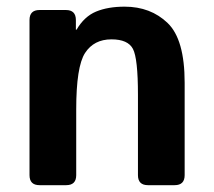

<svg xmlns="http://www.w3.org/2000/svg" viewBox="-20 -542 626 562"><path d="M95.7 0Q66.4 0 66.4 -29.3V-483.4Q66.4 -512.7 95.7 -512.7H172.9Q202.1 -512.7 202.1 -483.4V-455.1H204.1Q226.6 -493.7 261.2 -508.1Q295.9 -522.5 344.7 -522.5Q420.9 -522.5 470.7 -474.6Q520.5 -426.8 520.5 -299.8V-29.3Q520.5 0 491.2 0H413.1Q383.8 0 383.8 -29.3V-264.6Q383.8 -371.1 369.1 -398.9Q354.5 -426.8 306.2 -426.8Q254.9 -426.8 229 -387Q203.1 -347.2 203.1 -221.7V-29.3Q203.1 0 173.8 0Z"/></svg>

Font: Istok Web
Style: Bold
Weight: 700
Designer: Andrey V. Panov
Foundry: Andrey V. Panov
Version: Version 1.0.2g